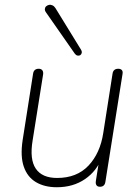

<svg xmlns="http://www.w3.org/2000/svg" viewBox="-20 -779 585 807"><path d="M219 8Q167 8 131 -13.5Q95 -35 80 -78.5Q65 -122 75 -189L119 -469Q122 -490 143 -490Q153 -490 158 -483.5Q163 -477 161 -465L117 -188Q104 -109 130.5 -70Q157 -31 220 -31Q303 -31 352 -83Q401 -135 414 -220L453 -469Q456 -490 477 -490Q487 -490 492 -484.5Q497 -479 495 -468L423 -15Q420 6 400 6Q390 6 385.5 -0.5Q381 -7 383 -19L399 -120H410Q387 -60 337 -26Q287 8 219 8ZM294 -554 174 -726Q168 -734 168.5 -741Q169 -748 174 -752.5Q179 -757 186 -758.5Q193 -760 200.5 -756.5Q208 -753 213 -745L320 -571Q325 -563 323.5 -556.5Q322 -550 317 -547Q312 -544 305.5 -545.5Q299 -547 294 -554Z"/></svg>

Font: Nunito Variable Extra Light
Style: Italic
Weight: 200
Italic angle: -9°
Designer: Vernon Adams
Foundry: Vernon Adams
Version: Version 3.602